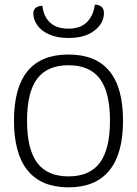

<svg xmlns="http://www.w3.org/2000/svg" viewBox="-20 -794 588 824"><path d="M40 -276Q40 -560 274 -560Q508 -560 508 -276Q508 -134 449 -62Q390 10 274 10Q158 10 99 -62Q40 -134 40 -276ZM452 -276Q452 -398 408.5 -456Q365 -514 274 -514Q183 -514 139.5 -456Q96 -398 96 -276Q96 -154 139.5 -95.5Q183 -37 274 -37Q365 -37 408.5 -95.5Q452 -154 452 -276ZM123 -737Q123 -752 133.5 -760.5Q144 -769 162 -769Q167 -723 195 -697Q223 -671 274 -671Q325 -671 353 -699Q381 -727 387 -774Q405 -774 415.5 -765Q426 -756 426 -738Q426 -694 385 -662.5Q344 -631 274 -631Q225 -631 190.5 -646.5Q156 -662 139.5 -686.5Q123 -711 123 -737Z"/></svg>

Font: Krub Light
Style: Regular
Weight: 300
Designer: Ekaluck Peanpanawate
Foundry: Cadson Demak Co.,Ltd.
Version: Version 1.000; ttfautohint (v1.6)